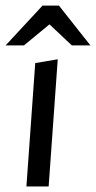

<svg xmlns="http://www.w3.org/2000/svg" viewBox="-44 -677 348 697"><path d="M51.9 0 83.9 -448 165.6 -461.8 132.6 0ZM-23.7 -512.1 110.4 -656.7H170L284.2 -512.1H216.9L135.6 -588.6L42.8 -512.1Z"/></svg>

Font: Ancizar Sans Thin
Style: Italic
Weight: 100
Italic angle: -4°
Designer: Cesar Puertas, Viviana Monsalve, Julian Moncada, Julian Prieto, Jose Castro, Mariel Hernandez, Felipe Aragon, Sara Alarc
Version: Version 8.100